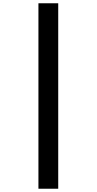

<svg xmlns="http://www.w3.org/2000/svg" viewBox="-20 -886 591 1174"><path d="M215 -866V268H336V-866Z"/></svg>

Font: Noto Sans Telugu UI
Style: Bold
Weight: 700
Designer: Jelle Bosma - Monotype Design Team
Foundry: Monotype Imaging Inc.
Version: Version 2.005